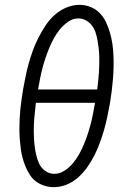

<svg xmlns="http://www.w3.org/2000/svg" viewBox="-20 -764 540 792"><path d="M202 8Q182 8 163 2Q144 -4 128.5 -15.5Q113 -27 103 -43Q93 -59 85.5 -76.5Q78 -94 73 -113Q68 -132 65.5 -151.5Q63 -171 61.5 -191Q60 -211 60 -231.5Q60 -252 61 -272.5Q62 -293 64 -313.5Q66 -334 69 -354Q72 -374 75 -394Q80 -421 85.5 -448.5Q91 -476 98.5 -502.5Q106 -529 115.5 -555.5Q125 -582 138 -607.5Q151 -633 167 -657.5Q183 -682 204.5 -701.5Q226 -721 253 -732.5Q280 -744 308 -744Q332 -744 354 -735Q376 -726 391.5 -710Q407 -694 417 -673Q427 -652 433.5 -629.5Q440 -607 443.5 -583.5Q447 -560 448 -536Q449 -512 448.5 -487.5Q448 -463 446 -438.5Q444 -414 441 -389.5Q438 -365 434 -341Q429 -314 423.5 -286.5Q418 -259 410.5 -232.5Q403 -206 393.5 -179.5Q384 -153 371.5 -127.5Q359 -102 342.5 -78Q326 -54 304.5 -34Q283 -14 256 -3Q229 8 202 8ZM137 -395H381Q383 -412 385 -429.5Q387 -447 388 -464Q389 -481 389.5 -498Q390 -515 389.5 -532Q389 -549 387 -566Q385 -583 382 -599Q379 -615 374 -630.5Q369 -646 359 -659Q349 -672 334.5 -680Q320 -688 303 -688Q281 -688 261.5 -674.5Q242 -661 227.5 -643.5Q213 -626 202 -605.5Q191 -585 182.5 -564.5Q174 -544 167 -523Q160 -502 154.5 -480.5Q149 -459 145 -438Q141 -417 137 -395ZM204 -47Q226 -47 246 -60Q266 -73 281 -91Q296 -109 307 -129Q318 -149 326.5 -169.5Q335 -190 342 -211.5Q349 -233 354.5 -254Q360 -275 364 -296.5Q368 -318 372 -340H128Q126 -319 123.5 -297.5Q121 -276 120 -254.5Q119 -233 119.5 -211.5Q120 -190 122 -169.5Q124 -149 128.5 -128.5Q133 -108 141 -90Q149 -72 166 -59.5Q183 -47 204 -47Z"/></svg>

Font: Iosevka Curly Light Oblique
Style: Regular
Weight: 300
Italic angle: -9°
Monospace: yes
Designer: Belleve Invis
Foundry: Belleve Invis
Version: Version 11.1.0; ttfautohint (v1.8.3)